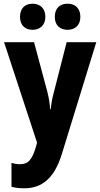

<svg xmlns="http://www.w3.org/2000/svg" viewBox="-20 -777 542 1037"><path d="M88 -686C88 -640 116 -616 156 -616C196 -616 225 -641 225 -686C225 -732 196 -757 156 -757C116 -757 88 -733 88 -686ZM276 -686C276 -641 303 -616 345 -616C386 -616 414 -641 414 -686C414 -732 386 -757 345 -757C304 -757 276 -733 276 -686ZM2 -549 180 -7 175 13C154 84 134 110 88 110C72 110 56 107 42 103V232C62 237 84 240 111 240C205 240 273 188 314 55L500 -549H340L271 -279C261 -243 257 -216 254 -187H251C249 -216 244 -249 236 -280L164 -549Z"/></svg>

Font: Noto Sans Gujarati Condensed ExtraBold
Style: Regular
Weight: 800
Width: 3
Designer: Jelle Bosma - Monotype Design Team, Universal Thirst
Foundry: Monotype Imaging Inc.
Version: Version 2.106